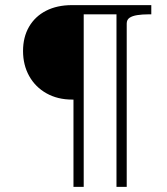

<svg xmlns="http://www.w3.org/2000/svg" viewBox="-20 -730 654 750"><path d="M307 0V-710H261Q203 -710 160 -688Q117 -666 93.5 -625.5Q70 -585 70 -531Q70 -476 94 -433Q118 -390 161.5 -365.5Q205 -341 262 -341H267V0ZM474 -710H283V-674H474ZM475 0V-638Q475 -653 486 -660.5Q497 -668 516.5 -671Q536 -674 560 -674H571V-710H435V0Z"/></svg>

Font: Roboto Serif Thin
Style: Regular
Weight: 250
Designer: Greg Gazdowicz
Foundry: Commercial Type
Version: Version 1.004